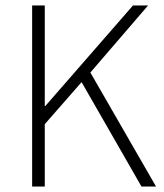

<svg xmlns="http://www.w3.org/2000/svg" viewBox="-20 -679 598 699"><path d="M97 0V-659H143V-293H145L464 -659H519L309 -415L548 0H495L277 -380L143 -227V0Z"/></svg>

Font: hySource Sans Pro Light
Style: Regular
Weight: 300
Designer: Paul D. Hunt
Foundry: Adobe Systems Incorporated
Version: Version 2.021;PS 2.000;hotconv 1.0.86;makeotf.lib2.5.63406